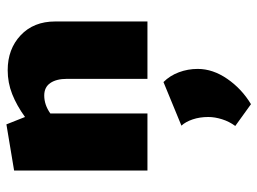

<svg xmlns="http://www.w3.org/2000/svg" viewBox="-122 -358 803 599"><g transform="rotate(-90 279.5 -58.5)"><path d="M512 -288V0H333V-251Q333 -284 320 -303Q307 -322 281 -322Q252 -322 225 -303V0H47V-416L191 -440L214 -382Q250 -408 285.5 -422Q321 -436 360 -436Q426 -436 469 -395.5Q512 -355 512 -288ZM186 274Q200 255 207 232.5Q214 210 214 190Q214 163 206.5 141Q199 119 187 106L323 50Q343 70 353.5 98Q364 126 364 157Q364 204 333 249Q302 294 254 323Z"/></g></svg>

Font: Ysabeau Heavy
Style: Regular
Weight: 800
Designer: Christian Thalmann (Catharsis Fonts)
Version: Version 0.003